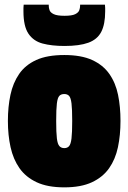

<svg xmlns="http://www.w3.org/2000/svg" viewBox="-20 -797 553 827"><path d="M14 -276Q14 -337 25 -388.5Q36 -440 62.5 -478.5Q89 -517 136 -538.5Q183 -560 257 -560Q330 -560 377 -538.5Q424 -517 451 -478.5Q478 -440 488.5 -388.5Q499 -337 499 -276Q499 -215 488 -163Q477 -111 450 -72.5Q423 -34 376 -12Q329 10 257 10Q185 10 138 -12Q91 -34 64 -72.5Q37 -111 25.5 -163Q14 -215 14 -276ZM222 -276Q222 -226 225 -201Q228 -176 236 -167.5Q244 -159 257 -159Q270 -159 277.5 -167.5Q285 -176 288 -201Q291 -226 291 -276Q291 -327 288 -351.5Q285 -376 277.5 -384Q270 -392 257 -392Q243 -392 235.5 -384Q228 -376 225 -351.5Q222 -327 222 -276ZM258 -599Q203 -599 163.5 -609.5Q124 -620 102.5 -652Q81 -684 81 -748Q81 -755 81 -762.5Q81 -770 82 -777H190Q190 -776 190 -775Q190 -774 190 -772Q190 -763 193.5 -753Q197 -743 211.5 -736Q226 -729 258 -729Q290 -729 304 -736Q318 -743 321.5 -753Q325 -763 325 -772Q325 -774 325 -775Q325 -776 325 -777H432Q433 -770 433 -762.5Q433 -755 433 -748Q433 -692 416 -659.5Q399 -627 360.5 -613Q322 -599 258 -599Z"/></svg>

Font: Georama SemiCondensed Black
Style: Regular
Weight: 900
Width: 4
Designer: Jean-Baptiste Levee
Foundry: Production Type
Version: Version 1.001